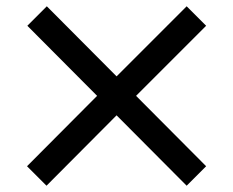

<svg xmlns="http://www.w3.org/2000/svg" viewBox="-20 -558 742 611"><path d="M636 -29 574 33 351 -191 128 33 66 -29 289 -253 67 -476 129 -538 351 -315 574 -538 636 -476 413 -253Z"/></svg>

Font: STIX MathJax Main
Style: Bold
Weight: 700
Designer: MicroPress Inc., with final additions and corrections provided by Coen Hoffman, Elsevier (retired)
Version: Version 1.1.1